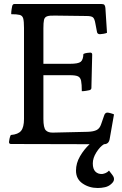

<svg xmlns="http://www.w3.org/2000/svg" viewBox="-20 -800 610 960"><path d="M469 140Q426 140 393 117.5Q360 95 360 53Q360 16 380 -18.5Q400 -53 428 -79L35 -80Q25 -80 25 -90Q25 -94 27.5 -106Q30 -118 34 -125Q71 -128 85.5 -146Q100 -164 100 -205V-660Q100 -694 96 -708Q92 -722 78.5 -725.5Q65 -729 36 -729Q36 -742 38 -753.5Q40 -765 41 -770Q44 -780 52 -780H487Q498 -780 502 -775.5Q506 -771 507 -760L515 -636Q509 -633 497 -631Q485 -629 480 -629Q467 -629 465 -640L457 -682Q453 -706 445 -713Q437 -720 413 -720L257 -722Q228 -723 215.5 -718.5Q203 -714 200 -700.5Q197 -687 197 -659V-481H330Q371 -481 383.5 -491Q396 -501 397 -530Q404 -534 415.5 -535.5Q427 -537 431 -537Q441 -537 441 -527L437 -360Q437 -352 427 -349Q422 -348 411 -346Q400 -344 389 -344Q389 -379 385.5 -396Q382 -413 369.5 -418.5Q357 -424 330 -424H197V-206Q197 -161 209 -148.5Q221 -136 246 -137L419 -141Q448 -142 463.5 -150Q479 -158 486 -180L502 -226Q507 -237 517 -237Q522 -237 533 -234Q544 -231 550 -228L528 -103Q523 -79 500 -79Q480 -67 462 -38.5Q444 -10 444 17Q444 45 457 58Q470 71 491 70Q499 69 508.5 65Q518 61 525 53L542 75Q547 82 548.5 86.5Q550 91 550 96Q550 108 536 120Q523 132 505 136Q487 140 469 140Z"/></svg>

Font: Gowun Batang
Style: Bold
Weight: 700
Designer: Yanghee Ryu
Foundry: Yanghee Ryu
Version: Version 2.000